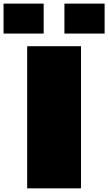

<svg xmlns="http://www.w3.org/2000/svg" viewBox="-104 -1032 594 1052"><path d="M0 0ZM469.2 -1012.2V-848.1H249V-1012.2ZM135.3 -1012.2V-848.1H-84.5V-1012.2ZM339.8 -778.8V0H44.9V-778.8Z"/></svg>

Font: Coda
Style: Heavy
Weight: 800
Version: Version 2.000; ttfautohint (v0.8) -r 50 -G 200 -x